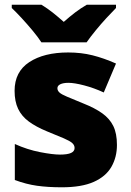

<svg xmlns="http://www.w3.org/2000/svg" viewBox="-20 -786 557 816"><path d="M477 -170Q477 -118 453.5 -77Q430 -36 378.5 -13Q327 10 243 10Q184 10 137.5 3.5Q91 -3 43 -21V-174Q96 -150 150 -139.5Q204 -129 235 -129Q267 -129 282 -136Q297 -143 297 -157Q297 -169 287 -178Q277 -187 251.5 -198Q226 -209 179 -228Q133 -247 102.5 -269.5Q72 -292 57 -323.5Q42 -355 42 -400Q42 -481 104.5 -522Q167 -563 270 -563Q325 -563 373 -551Q421 -539 473 -516L421 -393Q380 -412 338 -423Q296 -434 271 -434Q249 -434 236.5 -428Q224 -422 224 -411Q224 -401 232.5 -393Q241 -385 265 -375Q289 -365 335 -346Q383 -327 414.5 -304.5Q446 -282 461.5 -250.5Q477 -219 477 -170ZM156 -606Q141 -629 118.5 -656Q96 -683 72.5 -708.5Q49 -734 30 -752V-766H156Q182 -750 203.5 -733Q225 -716 251 -693Q277 -716 300 -733.5Q323 -751 349 -766H473V-752Q456 -735 432.5 -709.5Q409 -684 386.5 -656.5Q364 -629 348 -606Z"/></svg>

Font: Noto Sans Armenian Black
Style: Regular
Weight: 900
Version: Version 2.007